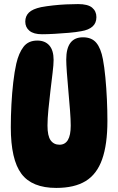

<svg xmlns="http://www.w3.org/2000/svg" viewBox="-20 -914 580 942"><path d="M256 8Q137 8 85 -61.5Q33 -131 33 -290Q33 -344 36 -401Q39 -458 45 -510Q51 -562 60 -602Q72 -654 95.5 -684.5Q119 -715 163 -715Q201 -715 222 -691Q243 -667 243 -620Q243 -597 238 -556.5Q233 -516 227.5 -469Q222 -422 217.5 -376.5Q213 -331 213 -298Q213 -247 228.5 -225.5Q244 -204 272 -204Q299 -204 313 -227Q327 -250 327 -298Q327 -327 323.5 -372.5Q320 -418 315.5 -467.5Q311 -517 308 -558.5Q305 -600 305 -622Q305 -731 387 -731Q430 -731 452.5 -704Q475 -677 485 -623Q492 -586 497 -534Q502 -482 504.5 -426.5Q507 -371 507 -321Q507 -205 481 -132Q455 -59 400 -25.5Q345 8 256 8ZM186 -746Q145 -746 124.5 -763Q104 -780 104 -808Q104 -835 122 -852.5Q140 -870 182 -879Q209 -884 241 -887.5Q273 -891 304.5 -892.5Q336 -894 363 -894Q411 -894 432 -876.5Q453 -859 453 -830Q453 -801 434 -784Q415 -767 379 -761Q353 -756 317.5 -753Q282 -750 247 -748Q212 -746 186 -746Z"/></svg>

Font: DynaPuff Condensed SemiBold
Style: Regular
Weight: 600
Width: 3
Designer: Toshi Omagari, Jennifer Daniel
Foundry: Google Fonts
Version: Version 2.000